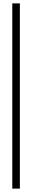

<svg xmlns="http://www.w3.org/2000/svg" viewBox="-20 -930 190 1141"><path d="M53 -910H98V191H53Z"/></svg>

Font: FoglihtenNo06
Style: Regular
Weight: 500
Designer: gluk (gluksza@wp.pl)
Foundry: gluk (gluksza@wp.pl)
Version: Version 0.76